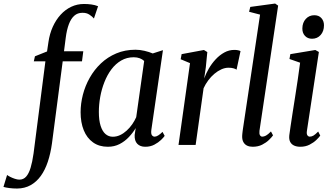

<svg xmlns="http://www.w3.org/2000/svg" viewBox="-139 -838 1916 1110"><path d="M141 -594.5Q148 -643 166.2 -683.2Q184.5 -723.5 211.5 -753Q238.5 -782.5 272.8 -798.8Q307 -815 346.5 -815Q368.5 -815 389 -812.2Q409.5 -809.5 428 -802L404 -731Q395 -742 378.2 -753.2Q361.5 -764.5 337 -764Q309.5 -764 290.5 -747.2Q271.5 -730.5 259.2 -698.2Q247 -666 241 -619.5L231 -541.5H342.5L335 -483.5H223.5L161.5 -9.5Q153.5 49 137.5 97Q121.5 145 96.8 179.2Q72 213.5 38 232.5Q4 251.5 -40 252Q-64 252 -85 249.2Q-106 246.5 -119 242.5L-98 173.5Q-93.5 177.5 -81 184Q-68.5 190.5 -53.5 195.5Q-38.5 200.5 -27 200.5Q-3.5 200.5 12 183.2Q27.5 166 37.8 132.2Q48 98.5 55 49L123.5 -483.5H56.5L63 -512.5L133 -540.5Z M736 -87.5Q733 -65 739.2 -56.5Q745.5 -48 755 -48Q764 -48 775.2 -54.8Q786.5 -61.5 800.5 -75.5L813 -52.5Q807.5 -44 792 -29Q776.5 -14 753.5 -1.8Q730.5 10.5 701 10.5Q671 10.5 654.5 -6.8Q638 -24 639.5 -58L645.5 -97.5Q629.5 -70.5 606.2 -45.8Q583 -21 552.5 -5.2Q522 10.5 484.5 10.5Q434 10.5 398.8 -14.8Q363.5 -40 345.2 -85Q327 -130 327 -189Q327 -239 340.2 -290.5Q353.5 -342 379.8 -388.5Q406 -435 444.5 -471.5Q483 -508 533.2 -529.2Q583.5 -550.5 644.5 -550.5Q669.5 -550.5 696.2 -544.2Q723 -538 744 -529L803 -548ZM694.5 -485.5Q684 -495.5 668.8 -501.2Q653.5 -507 634 -507Q594 -507 561.8 -488.2Q529.5 -469.5 505.2 -437.2Q481 -405 464.8 -363.8Q448.5 -322.5 440.5 -278Q432.5 -233.5 432.5 -190.5Q432.5 -142 442.8 -110.2Q453 -78.5 471 -63Q489 -47.5 513 -47.5Q535 -47.5 555.2 -57Q575.5 -66.5 593.2 -82.8Q611 -99 625 -119Q639 -139 648.5 -160.5Z M893 0 959.5 -473 905.5 -495.5 911 -525 1040 -549 1059.5 -537 1051 -450 1041.5 -384.5Q1051.5 -412.5 1068.2 -441.5Q1085 -470.5 1107.8 -495Q1130.5 -519.5 1157.8 -534.5Q1185 -549.5 1216 -549.5Q1227.5 -549.5 1237 -547.5Q1246.5 -545.5 1251.5 -542.5L1228.5 -435Q1223.5 -439.5 1211.2 -443Q1199 -446.5 1182 -446.5Q1161.5 -446.5 1140.5 -437Q1119.5 -427.5 1100 -411Q1080.5 -394.5 1064.8 -373.2Q1049 -352 1038 -328L992 0Z M1361 -81.5Q1359 -64.5 1364 -56.2Q1369 -48 1377.5 -48Q1387 -48 1398.8 -54.2Q1410.5 -60.5 1427.5 -78L1439.5 -55.5Q1432 -44.5 1416 -29Q1400 -13.5 1376.5 -1.5Q1353 10.5 1321.5 10.5Q1304 10.5 1290.2 4.2Q1276.5 -2 1268.5 -15.8Q1260.5 -29.5 1261 -51.5Q1261 -56 1261.8 -63Q1262.5 -70 1263.5 -78.2Q1264.5 -86.5 1265.5 -93L1364.5 -753.5L1301 -770L1308 -798L1451.5 -817.5L1469 -805.5Z M1597 10.5Q1576.5 10.5 1561.2 3.5Q1546 -3.5 1538.5 -18Q1531 -32.5 1533.5 -56Q1535.5 -72.5 1540.5 -105.5Q1545.5 -138.5 1552.2 -182.8Q1559 -227 1567 -277.2Q1575 -327.5 1582.5 -378.5Q1590 -429.5 1596 -475.5L1534.5 -497L1539.5 -525L1684 -549L1704.5 -537.5L1635.5 -82.5Q1632.5 -64 1638 -56Q1643.5 -48 1652 -48Q1662.5 -48 1673.2 -54.2Q1684 -60.5 1700.5 -77.5L1712.5 -54Q1705.5 -44 1689.8 -28.8Q1674 -13.5 1650.5 -1.5Q1627 10.5 1597 10.5ZM1665 -614Q1639.5 -614 1624 -630.8Q1608.5 -647.5 1609 -674Q1609.5 -707.5 1629 -728.8Q1648.5 -750 1678 -750Q1704.5 -750 1719.2 -733.2Q1734 -716.5 1734 -692Q1734 -657.5 1714.8 -635.8Q1695.5 -614 1665 -614Z"/></svg>

Font: Merriweather 60pt
Style: Italic
Weight: 400
Italic angle: -7.8°
Version: Version 2.101